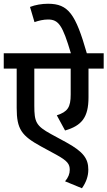

<svg xmlns="http://www.w3.org/2000/svg" viewBox="-20 -906 573 1024"><path d="M533 -540V-622H443C383 -831 345 -886 236 -886C203 -886 168 -880 140 -869L164 -788C186 -796 212 -802 236 -802C293 -802 314 -770 358 -622H0V-540H69V-330C69 -217 95 -182 199 -125L280 -81C340 -48 352 -31 352 0C352 21 344 41 327 61L417 98C439 67 451 34 451 -1C451 -59 426 -96 333 -147L252 -191C172 -235 163 -255 163 -343V-540H357V-402C357 -334 341 -310 283 -291L327 -210C416 -236 452 -280 452 -387V-540Z"/></svg>

Font: Noto Sans Devanagari SemiCondensed Medium
Style: Regular
Weight: 500
Width: 4
Designer: Jelle Bosma - Monotype Design Team
Foundry: Monotype Imaging Inc.
Version: Version 2.004